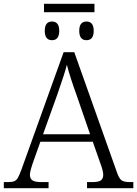

<svg xmlns="http://www.w3.org/2000/svg" viewBox="-22 -988 720 1008"><path d="M-2 -32H19Q41 -32 52.5 -36.5Q64 -41 71.5 -54Q79 -67 90 -96L312 -714H368L592 -83Q603 -51 616 -41.5Q629 -32 661 -32H678V0H435V-32H463Q495 -32 507.5 -41Q520 -50 520 -71Q520 -91 503 -136L465 -244H190L153 -140Q135 -89 135 -71Q135 -50 148.5 -41Q162 -32 196 -32H233V0H-2ZM451 -283 382 -483Q346 -582 329 -648Q320 -609 279 -492L204 -283ZM209 -968H474V-924H209ZM213 -826Q213 -875 251 -875Q289 -875 289 -826Q289 -777 251 -777Q213 -777 213 -826ZM394 -826Q394 -875 432 -875Q470 -875 470 -826Q470 -777 432 -777Q394 -777 394 -826Z"/></svg>

Font: Noto Serif Light
Style: Regular
Weight: 300
Designer: Monotype Design Team
Foundry: Monotype Imaging Inc.
Version: Version 1.001